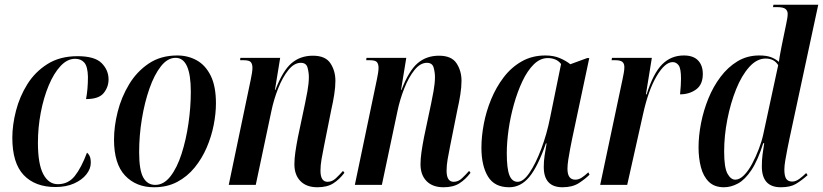

<svg xmlns="http://www.w3.org/2000/svg" viewBox="-20 -780 3472 810"><path d="M214 9Q128 9 80 -41.5Q32 -92 32 -199Q32 -253 47.5 -313Q63 -373 95.5 -425Q128 -477 180.5 -510Q233 -543 307 -543Q380 -543 409 -513.5Q438 -484 438 -445Q438 -413 417.5 -387.5Q397 -362 343 -362Q347 -383 349 -406.5Q351 -430 351 -456Q350 -499 336 -515.5Q322 -532 297 -532Q264 -532 235.5 -501.5Q207 -471 185.5 -419.5Q164 -368 152 -305Q140 -242 140 -178Q140 -88 162.5 -45.5Q185 -3 224 -3Q268 -3 295.5 -37.5Q323 -72 347 -136Q353 -132 358 -122Q363 -112 363 -93Q363 -68 344.5 -44.5Q326 -21 292.5 -6Q259 9 214 9Z M630 10Q554 10 507.5 -39.5Q461 -89 461 -191Q461 -247 476.5 -308.5Q492 -370 524.5 -424Q557 -478 607.5 -512Q658 -546 728 -546Q773 -546 810 -525.5Q847 -505 869 -460.5Q891 -416 891 -344Q891 -301 881.5 -252.5Q872 -204 852 -157.5Q832 -111 801 -73Q770 -35 727.5 -12.5Q685 10 630 10ZM635 0Q671 0 699 -36Q727 -72 746 -131Q765 -190 775 -259Q785 -328 785 -393Q785 -536 721 -536Q687 -536 659 -500.5Q631 -465 610.5 -406.5Q590 -348 578.5 -278Q567 -208 567 -138Q567 -62 584.5 -31Q602 0 635 0Z M1319 10Q1273 10 1247.5 -16Q1222 -42 1222 -87Q1222 -110 1226 -138Q1230 -166 1237 -202L1267 -344Q1271 -362 1277 -395.5Q1283 -429 1283 -455Q1283 -474 1277.5 -494.5Q1272 -515 1249 -515Q1221 -515 1196.5 -484.5Q1172 -454 1153.5 -407Q1135 -360 1125 -312L1059 0H945L1038 -445Q1041 -459 1043 -472Q1045 -485 1045 -494Q1045 -509 1038.5 -517.5Q1032 -526 1007 -526H993L994 -536H1162L1140 -401H1142Q1173 -482 1210 -513.5Q1247 -545 1300 -545Q1353 -545 1374 -513Q1395 -481 1395 -439Q1395 -413 1390 -381Q1385 -349 1378 -319L1347 -164Q1341 -135 1336.5 -108.5Q1332 -82 1332 -60Q1332 -13 1362 -13Q1381 -13 1396.5 -27.5Q1412 -42 1427 -59L1433 -51Q1412 -23 1386 -6.5Q1360 10 1319 10Z M1851 10Q1805 10 1779.5 -16Q1754 -42 1754 -87Q1754 -110 1758 -138Q1762 -166 1769 -202L1799 -344Q1803 -362 1809 -395.5Q1815 -429 1815 -455Q1815 -474 1809.5 -494.5Q1804 -515 1781 -515Q1753 -515 1728.5 -484.5Q1704 -454 1685.5 -407Q1667 -360 1657 -312L1591 0H1477L1570 -445Q1573 -459 1575 -472Q1577 -485 1577 -494Q1577 -509 1570.5 -517.5Q1564 -526 1539 -526H1525L1526 -536H1694L1672 -401H1674Q1705 -482 1742 -513.5Q1779 -545 1832 -545Q1885 -545 1906 -513Q1927 -481 1927 -439Q1927 -413 1922 -381Q1917 -349 1910 -319L1879 -164Q1873 -135 1868.5 -108.5Q1864 -82 1864 -60Q1864 -13 1894 -13Q1913 -13 1928.5 -27.5Q1944 -42 1959 -59L1965 -51Q1944 -23 1918 -6.5Q1892 10 1851 10Z M2128 10Q2066 10 2038.5 -35.5Q2011 -81 2011 -157Q2011 -204 2021 -257Q2031 -310 2052 -361Q2073 -412 2105 -454Q2137 -496 2181 -521Q2225 -546 2281 -546Q2316 -546 2342.5 -534.5Q2369 -523 2386 -509L2457 -535H2466L2393 -191Q2390 -176 2385.5 -153Q2381 -130 2377.5 -107Q2374 -84 2374 -68Q2374 -22 2407 -22Q2421 -22 2434 -30.5Q2447 -39 2462 -53L2467 -43Q2449 -25 2422 -7.5Q2395 10 2353 10Q2274 10 2274 -76Q2274 -100 2277.5 -123.5Q2281 -147 2286 -175H2283Q2249 -77 2213 -33.5Q2177 10 2128 10ZM2164 -13Q2188 -13 2214 -51.5Q2240 -90 2263.5 -152Q2287 -214 2301 -285L2347 -510Q2336 -524 2321.5 -529.5Q2307 -535 2291 -535Q2259 -535 2232 -508.5Q2205 -482 2184 -437.5Q2163 -393 2148 -339.5Q2133 -286 2125.5 -232.5Q2118 -179 2118 -134Q2118 -69 2129 -41Q2140 -13 2164 -13Z M2606 -444Q2609 -459 2611.5 -472Q2614 -485 2614 -497Q2614 -512 2605.5 -519Q2597 -526 2575 -526H2560L2562 -536H2730L2705 -382H2708Q2736 -471 2773.5 -508.5Q2811 -546 2865 -546Q2905 -546 2925 -525Q2945 -504 2945 -468Q2945 -423 2916.5 -402.5Q2888 -382 2849 -382Q2853 -423 2853 -448Q2853 -491 2843 -504.5Q2833 -518 2818 -518Q2785 -518 2750 -458.5Q2715 -399 2693 -299L2626 0H2512Z M3034 10Q2994 10 2970.5 -13Q2947 -36 2937 -74.5Q2927 -113 2927 -158Q2927 -207 2937.5 -260.5Q2948 -314 2968.5 -364.5Q2989 -415 3020 -456Q3051 -497 3091.5 -521.5Q3132 -546 3183 -546Q3213 -546 3232 -539Q3251 -532 3266 -519Q3268 -536 3272 -556.5Q3276 -577 3278 -588L3297 -680Q3303 -706 3303 -722Q3303 -734 3294 -742Q3285 -750 3257 -750H3241L3243 -760H3432L3311 -197Q3307 -178 3302 -153Q3297 -128 3293 -104Q3289 -80 3289 -65Q3289 -37 3297 -25.5Q3305 -14 3322 -14Q3337 -14 3352.5 -25.5Q3368 -37 3381 -50L3387 -41Q3361 -18 3337.5 -4Q3314 10 3274 10Q3194 10 3194 -78Q3194 -106 3197 -128Q3200 -150 3204 -176H3200Q3177 -103 3150 -62.5Q3123 -22 3093.5 -6Q3064 10 3034 10ZM3082 -22Q3100 -22 3118.5 -40.5Q3137 -59 3153 -89Q3169 -119 3181.5 -152Q3194 -185 3200 -213L3263 -505Q3246 -533 3210 -533Q3173 -533 3141 -497.5Q3109 -462 3085.5 -403.5Q3062 -345 3048.5 -276Q3035 -207 3035 -141Q3035 -73 3049 -47.5Q3063 -22 3082 -22Z"/></svg>

Font: Noto Serif Display ExtraCondensed SemiBold
Style: Italic
Weight: 600
Width: 2
Italic angle: -12°
Designer: Monotype Design Team
Foundry: Monotype Imaging Inc.
Version: Version 2.009